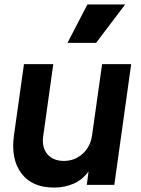

<svg xmlns="http://www.w3.org/2000/svg" viewBox="-20 -833 634 865"><path d="M223 12Q124 12 76 -52.5Q28 -117 43 -224L88 -544H220L175 -222Q167 -170 193 -139Q219 -108 268 -108Q316 -108 352 -140Q388 -172 395 -225L440 -544H571L495 0H371L379 -61Q352 -23 311.5 -5.5Q271 12 223 12ZM284 -640 374 -813H544L413 -640Z"/></svg>

Font: Plus Jakarta Sans
Style: Bold Italic
Weight: 700
Italic angle: -8°
Designer: Gumpita Rahayu
Foundry: Tokotype
Version: Version 2.071; ttfautohint (v1.8.4.7-5d5b);gftools[0.9.29]